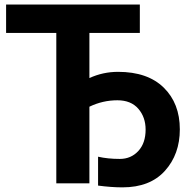

<svg xmlns="http://www.w3.org/2000/svg" viewBox="-20 -806 843 844"><path d="M6.8 -661.1V-786.1H594.7V-661.1H373V-462.9Q432.6 -490.2 499 -490.2Q628.9 -490.2 699.7 -420.9Q770.5 -351.6 770.5 -237.3Q770.5 -127.9 705.1 -55.2Q639.6 17.6 518.6 17.6Q469.7 17.6 411.1 9.8V-117.2Q454.1 -107.4 506.8 -107.4Q555.7 -107.4 587.9 -142.1Q620.1 -176.8 620.1 -236.3Q620.1 -291 587.9 -328.1Q555.7 -365.2 496.1 -365.2Q431.6 -365.2 373 -336.9V0H227.5V-661.1Z"/></svg>

Font: Gothic A1 ExtraBold
Style: Regular
Weight: 800
Designer: HanYang I&C Co.,Ltd.
Foundry: HanYang I&C Co.,Ltd.
Version: Version 2.50